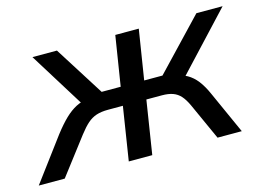

<svg xmlns="http://www.w3.org/2000/svg" viewBox="-108 -620 1021 750"><g transform="rotate(-15 402.5 -245.5)"><path d="M-35 0 94 -173Q121 -208 143.5 -229.5Q166 -251 189 -263Q212 -275 240 -278L220 -251L71 -491H170L297 -290H374L406 -491H501L469 -290H543L734 -491H840L616 -251L584 -277Q616 -274 638 -261.5Q660 -249 677 -227Q694 -205 709 -171L786 0H688L621 -148Q609 -174 596 -188.5Q583 -203 565 -209.5Q547 -216 521 -216H458L424 0H329L363 -216H303Q275 -216 255.5 -209.5Q236 -203 219.5 -188.5Q203 -174 183 -148L70 0Z"/></g></svg>

Font: Nunito Sans 10pt Medium
Style: Italic
Weight: 500
Italic angle: -9°
Designer: Vernon Adams
Foundry: Vernon Adams
Version: Version 3.101;gftools[0.9.27]